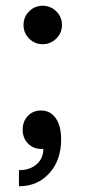

<svg xmlns="http://www.w3.org/2000/svg" viewBox="-20 -510 295 669"><path d="M131 9H124Q96 9 77.5 -10Q59 -29 59 -58Q59 -87 77 -106Q95 -125 123 -125Q155 -125 174 -98.5Q193 -72 193 -24Q193 48 152 93.5Q111 139 46 139V83Q84 83 107.5 62.5Q131 42 131 9ZM129 -490Q156 -490 176 -470.5Q196 -451 196 -423Q196 -395 176 -375.5Q156 -356 129 -356Q101 -356 81.5 -375.5Q62 -395 62 -423Q62 -451 81.5 -470.5Q101 -490 129 -490Z"/></svg>

Font: MedMera Sans Display
Style: Regular
Weight: 500
Designer: Kasper Nordkvist
Foundry: UNCUT.wtf
Version: Version 1.300